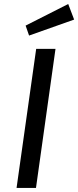

<svg xmlns="http://www.w3.org/2000/svg" viewBox="-20 -931 387 951"><path d="M158.2 0H62L159.2 -689H254.9ZM347.2 -834 124 -754.9 106.9 -804.2 317.9 -911.1Z"/></svg>

Font: FiraSans-Italic
Style: Italic
Weight: 400
Italic angle: -8°
Designer: Carrois Corporate & Edenspiekermann AG
Foundry: Carrois Corporate GbR & Edenspiekermann AG
Version: Version 3.106;PS 003.106;hotconv 1.0.70;makeotf.lib2.5.58329